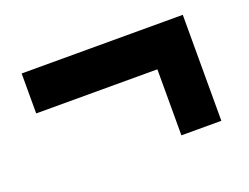

<svg xmlns="http://www.w3.org/2000/svg" viewBox="-71 -622 861 664"><g transform="rotate(-20 360.0 -290.0)"><path d="M498 -95V-338H52V-485H645V-95Z"/></g></svg>

Font: M PLUS 2 ExtraBold
Style: Regular
Weight: 800
Version: Version 1.001